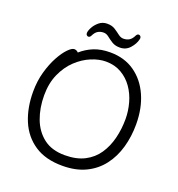

<svg xmlns="http://www.w3.org/2000/svg" viewBox="-155 -996 1055 1141"><g transform="rotate(20 372.5 -426.0)"><path d="M542 -846Q535 -815 510 -787Q485 -759 447 -759Q417 -759 397 -771.5Q377 -784 361 -797Q345 -810 328 -810Q307 -810 291.5 -800.5Q276 -791 265 -768Q259 -756 249 -756Q244 -756 239 -760.5Q234 -765 234 -773Q234 -787 245.5 -809Q257 -831 278.5 -849Q300 -867 330 -867Q360 -867 380 -854Q400 -841 416 -828.5Q432 -816 449 -816Q470 -816 485.5 -825.5Q501 -835 512 -858Q518 -870 528 -870Q533 -870 538 -865.5Q543 -861 543 -853Q543 -849 542 -846ZM223 -646Q258 -677 302 -695Q346 -713 405 -713Q495 -713 560 -667.5Q625 -622 660 -543Q695 -464 695 -363Q695 -286 675.5 -217Q656 -148 615.5 -95Q575 -42 513 -12Q451 18 366 18Q259 18 189.5 -28.5Q120 -75 86.5 -155Q53 -235 53 -337Q53 -404 69.5 -462.5Q86 -521 110 -565Q134 -609 158 -633.5Q182 -658 197 -658Q205 -658 212 -654.5Q219 -651 223 -646ZM358 -46Q432 -46 483 -72.5Q534 -99 565 -145Q596 -191 610.5 -249.5Q625 -308 625 -371Q625 -422 611 -472.5Q597 -523 568.5 -563.5Q540 -604 497.5 -628.5Q455 -653 399 -653Q356 -653 307.5 -633Q259 -613 217 -573.5Q175 -534 148.5 -475Q122 -416 122 -339Q122 -259 147 -192.5Q172 -126 224 -86Q276 -46 358 -46Z"/></g></svg>

Font: Moon Stars Kai T
Style: Regular
Weight: 400
Designer: GuiWonder
Version: Version 1.101